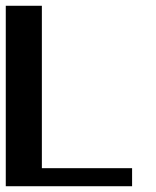

<svg xmlns="http://www.w3.org/2000/svg" viewBox="-20 -645 540 665"><path d="M0 -625H125V-62.5H437.5V0H0Z"/></svg>

Font: NeoDunggeunmo Pro
Style: Regular
Weight: 400
Version: Version 1.020